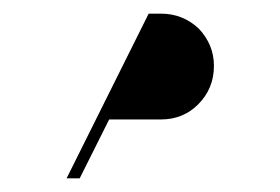

<svg xmlns="http://www.w3.org/2000/svg" viewBox="-20 -702 409 280"><path d="M77.1 -441.9 196.8 -682.1H214.8Q246.6 -682.1 270 -660.2Q292 -636.7 292 -606Q292 -572.8 269 -549.8Q247.1 -527.8 214.8 -527.8H139.2L96.2 -441.9Z"/></svg>

Font: Hjet
Style: Regular
Weight: 400
Designer: T. Christopher White
Version: Version 1.2